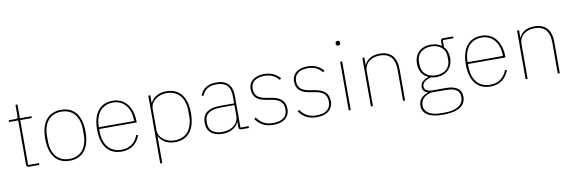

<svg xmlns="http://www.w3.org/2000/svg" viewBox="-60 -1239 5895 1969"><g transform="rotate(-10 2887.0 -255.0)"><path d="M259 0V-19H146V-487H267V-506H146V-650H125V-531C125 -513 120 -506 102 -506H30V-487H125V-29C125 -9 134 0 154 0Z M575 12C707 12 785 -78 785 -253C785 -428 707 -518 575 -518C443 -518 365 -428 365 -253C365 -78 443 12 575 12ZM575 -7C455 -7 388 -93 388 -229V-277C388 -413 455 -499 575 -499C695 -499 762 -413 762 -277V-229C762 -93 695 -7 575 -7Z M1117 12C1214 12 1280 -41 1310 -124L1292 -131C1261 -49 1202 -7 1117 -7C997 -7 928 -93 928 -229V-256H1318V-266C1318 -421 1235 -518 1113 -518C983 -518 905 -426 905 -253C905 -78 985 12 1117 12ZM1113 -499C1222 -499 1295 -412 1295 -279V-275H928V-277C928 -413 995 -499 1113 -499Z M1483 200H1504V-78H1507C1528 -34 1582 12 1671 12C1804 12 1883 -77 1883 -253C1883 -429 1804 -518 1671 -518C1582 -518 1528 -472 1507 -428H1504V-506H1483ZM1671 -7C1583 -7 1504 -62 1504 -143V-363C1504 -444 1583 -499 1671 -499C1792 -499 1860 -414 1860 -277V-229C1860 -92 1792 -7 1671 -7Z M2442 0V-19H2357V-352C2357 -459 2302 -518 2192 -518C2098 -518 2049 -477 2021 -412L2039 -404C2067 -470 2116 -499 2192 -499C2286 -499 2336 -453 2336 -349V-275H2194C2049 -275 2004 -214 2004 -130C2004 -39 2063 12 2167 12C2260 12 2308 -29 2333 -77H2336V-29C2336 -9 2345 0 2365 0ZM2167 -7C2085 -7 2027 -45 2027 -115V-145C2027 -212 2076 -257 2195 -257H2336V-148C2336 -54 2257 -7 2167 -7Z M2698 12C2801 12 2865 -38 2865 -125C2865 -214 2808 -251 2720 -265L2676 -272C2590 -286 2549 -315 2549 -390C2549 -461 2605 -499 2689 -499C2769 -499 2808 -466 2839 -431L2855 -445C2822 -482 2776 -518 2688 -518C2598 -518 2528 -474 2528 -389C2528 -301 2583 -266 2672 -252L2716 -245C2800 -232 2844 -200 2844 -124C2844 -49 2793 -7 2698 -7C2624 -7 2575 -30 2529 -93L2511 -81C2558 -15 2617 12 2698 12Z M3150 12C3253 12 3317 -38 3317 -125C3317 -214 3260 -251 3172 -265L3128 -272C3042 -286 3001 -315 3001 -390C3001 -461 3057 -499 3141 -499C3221 -499 3260 -466 3291 -431L3307 -445C3274 -482 3228 -518 3140 -518C3050 -518 2980 -474 2980 -389C2980 -301 3035 -266 3124 -252L3168 -245C3252 -232 3296 -200 3296 -124C3296 -49 3245 -7 3150 -7C3076 -7 3027 -30 2981 -93L2963 -81C3010 -15 3069 12 3150 12Z M3491 -673C3508 -673 3514 -683 3514 -694V-701C3514 -712 3508 -722 3491 -722C3474 -722 3468 -712 3468 -701V-694C3468 -683 3474 -673 3491 -673ZM3481 0H3502V-506H3481Z M3733 0V-362C3733 -454 3809 -499 3892 -499C3991 -499 4047 -444 4047 -321V0H4068V-325C4068 -451 4007 -518 3894 -518C3803 -518 3754 -475 3736 -430H3733V-506H3712V0Z M4664 65C4664 -7 4616 -53 4501 -53H4366C4296 -53 4279 -81 4279 -109C4279 -146 4310 -171 4370 -187C4390 -183 4406 -180 4426 -180C4529 -180 4599 -247 4599 -349C4599 -398 4584 -439 4556 -468V-542H4667V-561H4564C4545 -561 4537 -553 4537 -534V-485C4508 -506 4471 -518 4426 -518C4319 -518 4253 -451 4253 -349C4253 -273 4287 -222 4344 -197V-194C4300 -181 4259 -154 4259 -108C4259 -76 4275 -52 4312 -41V-38C4250 -18 4213 22 4213 82C4213 160 4276 212 4425 212C4577 212 4664 166 4664 65ZM4642 65C4642 154 4563 193 4450 193H4401C4299 193 4235 149 4235 83C4235 19 4280 -17 4343 -33H4498C4606 -33 4642 4 4642 65ZM4426 -199C4333 -199 4277 -256 4277 -330V-368C4277 -442 4331 -499 4426 -499C4521 -499 4575 -442 4575 -368V-330C4575 -256 4521 -199 4426 -199Z M4957 12C5054 12 5120 -41 5150 -124L5132 -131C5101 -49 5042 -7 4957 -7C4837 -7 4768 -93 4768 -229V-256H5158V-266C5158 -421 5075 -518 4953 -518C4823 -518 4745 -426 4745 -253C4745 -78 4825 12 4957 12ZM4953 -499C5062 -499 5135 -412 5135 -279V-275H4768V-277C4768 -413 4835 -499 4953 -499Z M5344 0V-362C5344 -454 5420 -499 5503 -499C5602 -499 5658 -444 5658 -321V0H5679V-325C5679 -451 5618 -518 5505 -518C5414 -518 5365 -475 5347 -430H5344V-506H5323V0Z"/></g></svg>

Font: IBM Plex Arabic Thin
Style: Regular
Weight: 100
Designer: Mike Abbink, Paul van der Laan, Pieter van Rosmalen, Wael Morcos, Khajak Apelian
Foundry: Bold Monday
Version: Version 1.0